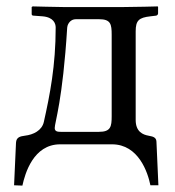

<svg xmlns="http://www.w3.org/2000/svg" viewBox="-20 -451 546 600"><path d="M24 128 50 129C58 92 84 0 168 0H330C413 0 442 88 450 128H475L469 -6C469 -20 462 -24 444 -27C427 -30 404 -39 404 -76V-353C404 -387 414 -396 450 -400L467 -402C470 -402 474 -405 474 -409V-429L473 -431C473 -431 400 -429 367 -429H177C160 -429 82 -431 82 -431L79 -429V-407C79 -403 82 -402 86 -402L113 -400C148 -397 154 -377 154 -365C154 -246 136 -155 117 -70C111 -43 84 -30 58 -27C44 -25 31 -23 30 -5ZM151 -51C151 -68 176 -137 190 -365C190 -369 195 -391 218 -391H289C326 -391 329 -376 329 -342V-88C329 -55 326 -39 289 -39H170C160 -39 151 -40 151 -51Z"/></svg>

Font: Libertinus Serif Display
Style: Regular
Weight: 400
Designer: Philipp H. Poll, Khaled Hosny
Foundry: Caleb Maclennan
Version: Version 7.050;RELEASE